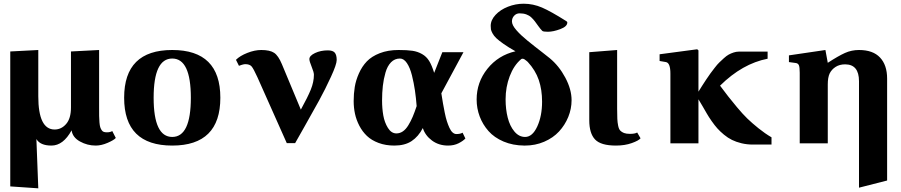

<svg xmlns="http://www.w3.org/2000/svg" viewBox="-20 -771 4848 1033"><path d="M35.2 -494.1 186 -502V-252.9Q186 -74.2 273.9 -74.2Q310.1 -74.2 335.9 -104Q361.8 -133.8 361.8 -192.9V-494.1L513.2 -502V-192.9Q513.2 -163.1 513.4 -146.7Q513.7 -130.4 515.1 -112.8Q516.6 -95.2 519.3 -86.9Q522 -78.6 526.6 -71.3Q531.2 -64 538.1 -61.5Q544.9 -59.1 555.2 -59.1Q573.2 -59.1 584 -65.9L603 -28.8Q593.8 -17.6 559.6 -2.7Q525.4 12.2 495.1 12.2Q449.7 12.2 410.2 -9.8Q370.6 -31.7 365.2 -69.8Q320.3 12.2 256.8 12.2Q196.3 12.2 175.8 -22.9L186 242.2L35.2 231.9Z M906.7 -456.1Q806.6 -456.1 806.6 -245.1Q806.6 -34.2 906.7 -34.2Q1006.8 -34.2 1006.8 -245.1Q1006.8 -456.1 906.7 -456.1ZM647.9 -245.1Q647.9 -502 906.7 -502Q1165.5 -502 1165.5 -245.1Q1165.5 12.2 906.7 12.2Q647.9 12.2 647.9 -245.1Z M1791.5 -448.2Q1791.5 -424.8 1760.7 -357.9Q1730 -291 1697 -230.7Q1664.1 -170.4 1618.9 -91.1Q1573.7 -11.7 1567.9 -1H1522.9L1364.7 -356Q1343.8 -401.9 1333.5 -413.8Q1323.2 -425.8 1298.8 -425.8Q1293.5 -425.8 1281.5 -422.4Q1269.5 -418.9 1265.6 -417L1249.5 -449.2Q1271 -470.7 1310.5 -486.3Q1350.1 -502 1385.7 -502Q1432.1 -502 1454.8 -486.8Q1477.5 -471.7 1496.6 -425.8L1598.6 -181.2Q1635.3 -247.6 1652.1 -288.8Q1668.9 -330.1 1668.9 -369.1Q1668.9 -382.3 1656.7 -411.9Q1644.5 -441.4 1644.5 -453.1Q1644.5 -471.2 1674.8 -485.6Q1705.1 -500 1743.7 -500Q1770.5 -500 1781 -487.8Q1791.5 -475.6 1791.5 -448.2Z M2221.7 -200.2Q2218.3 -244.6 2212.4 -284.7Q2206.5 -324.7 2196.3 -365.7Q2186 -406.7 2169.4 -431.4Q2152.8 -456.1 2131.8 -456.1Q2103.5 -456.1 2083.7 -435.8Q2064 -415.5 2054 -380.6Q2043.9 -345.7 2039.8 -309.1Q2035.6 -272.5 2035.6 -230Q2035.6 -188 2042.2 -150.1Q2048.8 -112.3 2067.1 -82.8Q2085.4 -53.2 2112.8 -53.2Q2131.3 -53.2 2147.5 -64.2Q2163.6 -75.2 2177 -97.2Q2190.4 -119.1 2200.4 -142.8Q2210.4 -166.5 2221.7 -200.2ZM2254.9 -82Q2231 -36.1 2194.6 -12Q2158.2 12.2 2101.6 12.2Q2054.7 12.2 2016.8 -2Q1979 -16.1 1954.3 -39.6Q1929.7 -63 1913.3 -94.5Q1897 -126 1889.9 -158.9Q1882.8 -191.9 1882.8 -227.1Q1882.8 -267.1 1888.7 -303Q1894.5 -338.9 1911.1 -376.2Q1927.7 -413.6 1953.6 -440.7Q1979.5 -467.8 2023.4 -484.9Q2067.4 -502 2124.5 -502Q2170.9 -502 2199 -497.8Q2227.1 -493.7 2250.7 -480.2Q2274.4 -466.8 2289.1 -442.9Q2303.7 -418.9 2315.9 -378.9L2359.9 -490.2H2473.6L2354.5 -269Q2359.4 -237.3 2363.3 -214.8Q2367.2 -192.4 2372.8 -164.8Q2378.4 -137.2 2384.5 -118.4Q2390.6 -99.6 2398.2 -83Q2405.8 -66.4 2415.3 -58.1Q2424.8 -49.8 2435.5 -49.8Q2456.5 -49.8 2468.8 -57.1L2483.9 -25.9Q2471.7 -12.7 2447.3 -0.2Q2422.9 12.2 2390.6 12.2Q2340.8 12.2 2304.2 -14.9Q2267.6 -42 2254.9 -82Z M2805.2 -34.2Q2844.7 -34.2 2870.6 -90.6Q2896.5 -147 2896.5 -224.1Q2896.5 -288.6 2878.7 -340.8Q2860.8 -393.1 2819.3 -438Q2818.4 -438.5 2813 -443.4Q2807.6 -448.2 2802 -451.7Q2796.4 -455.1 2791.5 -455.1Q2786.1 -455.1 2783.2 -452.1Q2744.6 -419.4 2722.4 -361.1Q2700.2 -302.7 2700.2 -236.8Q2700.2 -183.1 2711.7 -137.9Q2723.1 -92.8 2747.6 -63.5Q2772 -34.2 2805.2 -34.2ZM2753.4 -495.1Q2715.8 -516.1 2689.5 -534.7Q2663.1 -553.2 2649.9 -565.9Q2636.7 -578.6 2629.6 -592Q2622.6 -605.5 2621.3 -612.8Q2620.1 -620.1 2620.1 -631.8Q2620.1 -663.1 2646 -690.9Q2671.9 -718.8 2712.9 -734.9Q2753.9 -751 2797.4 -751Q2848.1 -751 2895.8 -730.5Q2943.4 -710 3025.4 -658.2Q3032.2 -654.8 3032.2 -649.9Q3032.2 -628.4 2994.4 -614.3Q2956.5 -600.1 2927.2 -600.1Q2902.3 -600.1 2897.5 -605Q2887.7 -614.7 2876.7 -630.1Q2865.7 -645.5 2857.7 -656.2Q2849.6 -667 2838.4 -677.5Q2827.1 -688 2811.5 -693.6Q2795.9 -699.2 2775.4 -699.2Q2758.3 -699.2 2746.3 -686.5Q2734.4 -673.8 2734.4 -655.8Q2734.4 -646 2740.2 -634.3Q2746.1 -622.6 2758.3 -608.6Q2770.5 -594.7 2783.9 -582Q2797.4 -569.3 2818.1 -552.2Q2838.9 -535.2 2855.2 -522.5Q2871.6 -509.8 2896.7 -490.2Q2921.9 -470.7 2937.5 -458Q2987.8 -416.5 3021.5 -353.3Q3055.2 -290 3055.2 -231.9Q3055.2 -185.5 3037.4 -141.8Q3019.5 -98.1 2987.8 -63.7Q2956.1 -29.3 2908 -8.5Q2859.9 12.2 2804.2 12.2H2801.3Q2739.3 11.7 2689.2 -9.5Q2639.2 -30.8 2608.2 -65.9Q2577.1 -101.1 2560.8 -144.5Q2544.4 -188 2544.4 -235.8Q2544.4 -328.6 2602.5 -401.1Q2660.6 -473.6 2753.4 -495.1Z M3150.4 -124V-490.2L3300.3 -502V-186Q3300.3 -151.4 3301.3 -131.8Q3302.2 -112.3 3305.9 -94.2Q3309.6 -76.2 3317.4 -68.1Q3325.2 -60.1 3337.4 -55.4Q3349.6 -50.8 3369.1 -50.8Q3396.5 -50.8 3408.2 -58.1L3426.3 -26.9Q3416.5 -14.6 3379.2 -1.2Q3341.8 12.2 3293.9 12.2Q3212.4 12.2 3181.4 -20.8Q3150.4 -53.7 3150.4 -124Z M3586.9 0V-375Q3586.9 -432.6 3563 -437L3528.8 -442.9V-479L3731 -505.9L3737.8 -500V-277.8Q3752 -300.3 3758.3 -310.5Q3764.6 -320.8 3779.1 -342.5Q3793.5 -364.3 3802 -375.7Q3810.5 -387.2 3825 -406Q3839.4 -424.8 3849.9 -434.8Q3860.4 -444.8 3874.5 -457.8Q3888.7 -470.7 3900.6 -477.3Q3912.6 -483.9 3926.8 -488.5Q3940.9 -493.2 3954.1 -493.2H4109.9V-455.1Q3974.1 -428.7 3854 -310.1Q3883.3 -271.5 3898.4 -251.7Q3913.6 -231.9 3944.8 -194.6Q3976.1 -157.2 4000.7 -133.3Q4025.4 -109.4 4060.5 -81.1Q4095.7 -52.7 4130.9 -32.2V6.8H4030.8Q3998.5 6.8 3969.5 -0.2Q3940.4 -7.3 3918.5 -18.1Q3896.5 -28.8 3875.2 -46.4Q3854 -64 3839.6 -80.1Q3825.2 -96.2 3808.8 -119.6Q3792.5 -143.1 3783 -159.7Q3773.4 -176.3 3759.5 -200.4Q3745.6 -224.6 3737.8 -236.8V0Z M4601.6 238.8V-334Q4601.6 -424.8 4526.9 -424.8Q4497.1 -424.8 4475.8 -411.1Q4454.6 -397.5 4443.8 -376Q4433.6 -354.5 4433.6 -316.9V0H4282.7V-379.9Q4282.7 -409.7 4278.1 -420.2Q4273.4 -430.7 4260.7 -432.1L4224.6 -437V-473.1L4420.9 -502L4433.6 -433.1Q4490.7 -470.2 4526.1 -486.1Q4561.5 -502 4601.6 -502Q4676.8 -502 4714.8 -461.4Q4752.9 -420.9 4752.9 -348.1V200.2Z"/></svg>

Font: Linguistics Pro
Style: Bold
Weight: 700
Designer: Stefan Peev, Context Ltd
Foundry: Stefan Peev, Context Ltd
Version: Version 001.000